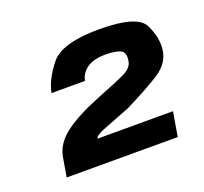

<svg xmlns="http://www.w3.org/2000/svg" viewBox="-67 -759 487 459"><g transform="rotate(-20 176.0 -529.0)"><path d="M31 -375 39.5 -425Q45.5 -457 77.2 -481Q109 -505 169 -529Q223 -550 242.8 -560Q262.5 -570 265 -585.5Q269 -607.5 256.5 -613.5Q244 -619.5 218 -619.5Q188.5 -619.5 171.8 -608Q155 -596.5 151 -577H66Q72 -609.5 100.8 -645.5Q129.5 -681.5 225 -681.5Q321.5 -681.5 338 -648Q354.5 -614.5 351 -584Q347 -550.5 313.8 -529.2Q280.5 -508 225 -480.5Q176 -461.5 154.5 -453Q133 -444.5 132 -437H324L313.5 -375Z"/></g></svg>

Font: Anybody ExtraBold
Style: Italic
Weight: 800
Italic angle: -10°
Designer: Tyler Finck
Foundry: Etcetera Type Company
Version: Version 1.010; ttfautohint (v1.8.3) -l 8 -r 50 -G 200 -x 14 